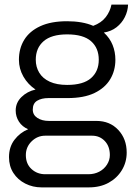

<svg xmlns="http://www.w3.org/2000/svg" viewBox="-20 -630 580 832"><path d="M160 182Q122 182 89.5 165.5Q57 149 38 119.5Q19 90 19 51Q19 7 42.5 -24Q66 -55 102 -70Q76 -81 62 -103Q48 -125 48 -151Q48 -185 73 -209.5Q98 -234 134 -242Q101 -264 81.5 -298Q62 -332 62 -371Q62 -420 85 -457.5Q108 -495 154.5 -516.5Q201 -538 271 -538Q304 -538 332.5 -533Q361 -528 384 -518Q419 -531 438 -555.5Q457 -580 463 -610H535Q534 -582 521 -556Q508 -530 485 -512Q462 -494 430 -489Q456 -465 468 -435Q480 -405 480 -371Q480 -324 457.5 -286.5Q435 -249 389.5 -227Q344 -205 273 -205H190Q160 -205 141 -193.5Q122 -182 122 -155Q122 -132 142 -119Q162 -106 192 -106H398Q456 -106 492.5 -67Q529 -28 529 31Q529 73 508 107.5Q487 142 450.5 162Q414 182 365 182ZM176 125H363Q389 125 410 114Q431 103 443.5 83.5Q456 64 456 42Q456 4 434 -19Q412 -42 379 -42H176Q142 -42 117 -17.5Q92 7 92 42Q92 80 116.5 102.5Q141 125 176 125ZM271 -262Q341 -262 374.5 -291.5Q408 -321 408 -371Q408 -422 374.5 -451.5Q341 -481 271 -481Q203 -481 169 -451.5Q135 -422 135 -371Q135 -340 150 -315Q165 -290 195.5 -276Q226 -262 271 -262Z"/></svg>

Font: Archivo SemiBold Light
Style: Regular
Weight: 300
Version: Version 2.001